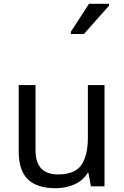

<svg xmlns="http://www.w3.org/2000/svg" viewBox="-20 -986 658 1016"><path d="M533 -536V0H461L448 -71H444Q418 -29 372 -9.5Q326 10 274 10Q177 10 128 -36.5Q79 -83 79 -185V-536H168V-191Q168 -63 287 -63Q376 -63 410.5 -113Q445 -163 445 -257V-536ZM355 -806V-818L451 -966H557V-956L424 -806Z"/></svg>

Font: Noto Sans Tifinagh Tawellemmet
Style: Regular
Weight: 400
Designer: JamraPatel
Foundry: JamraPatel LLC
Version: Version 2.006; ttfautohint (v1.8.4.7-5d5b)